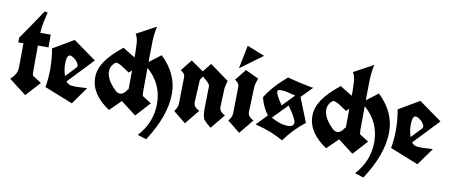

<svg xmlns="http://www.w3.org/2000/svg" viewBox="-76 -1072 3676 1561"><g transform="rotate(10 1762.0 -291.5)"><path d="M261.2 -134.3 152.3 -15.1Q116.7 -42.5 80.6 -70.1Q44.4 -97.7 9.3 -125Q62.5 -171.9 63.5 -224.6L65.4 -427.2H22.9V-465.8Q89.4 -561 190.9 -712.4L215.8 -708.5Q204.6 -655.3 196 -620.8Q187.5 -586.4 185.5 -535.2H271.5V-429.7H184.1L183.1 -221.7Q183.1 -185.1 189.7 -180.2Q196.3 -175.3 261.2 -134.3Z M537.1 -15.1 303.2 -108.4Q316.4 -181.6 316.4 -261Q316.4 -340.3 301.3 -426.8L469.7 -525.9V-527.3L470.7 -526.9H471.2L661.1 -390.6L463.4 -182.6Q483.4 -158.7 507.8 -156.2Q532.2 -153.8 548.1 -153.8Q564 -153.8 585.7 -155.5Q607.4 -157.2 639.2 -158.2Q613.3 -122.1 587.9 -86.4Q562.5 -50.8 537.1 -15.1ZM456.1 -395.5Q427.7 -395.5 427.7 -318.4Q427.7 -274.4 442.4 -230.5Q442.4 -226.1 443.8 -223.1L522.5 -306.2Q530.8 -314.9 530.8 -323.7Q530.8 -332.5 522.2 -346.2Q513.7 -359.9 504.9 -368.7Q474.1 -395.5 456.1 -395.5Z M1008.8 -176.8 843.8 -14.2Q687.5 -117.7 687.5 -255.4Q687.5 -323.2 731.4 -389.2Q775.4 -455.1 873 -533.2Q915 -505.9 959.5 -479.7Q1003.9 -453.6 1046.9 -427.7L949.2 -341.8Q919.9 -359.9 902.6 -372.8Q885.3 -385.7 866 -394.5Q846.7 -403.3 838.1 -403.3Q829.6 -403.3 819.8 -393.6Q789.6 -362.8 789.6 -324.2Q789.6 -256.3 868.7 -179.2Q888.7 -160.6 907.2 -160.6Q939.9 -160.6 966.8 -205.6Q977.1 -198.2 987.5 -191.2Q998 -184.1 1008.8 -176.8Z M1169.9 -126.5Q1085.9 -33.7 1061.5 -7.3Q1025.4 -34.7 989.5 -62.3Q953.6 -89.8 918 -117.2Q951.2 -146 961.4 -170.4Q971.7 -194.8 972.2 -216.8L974.6 -512.2Q974.6 -543.9 971.9 -587.9Q969.2 -631.8 950.2 -662.1L1111.3 -749.5Q1098.1 -690.9 1095.9 -627.9Q1093.8 -564.9 1093.8 -500V-454.6L1189 -527.3Q1325.2 -397.9 1325.2 -233.4Q1325.2 -50.8 1183.1 167.5L1110.4 144.5Q1220.2 23.9 1220.2 -131.3Q1220.2 -295.4 1093.3 -405.8L1091.8 -213.4Q1091.8 -176.8 1098.6 -171.9Q1105.5 -167 1169.9 -126.5Z M1540.5 -456.1 1597.7 -527.3 1753.4 -414.6 1738.8 -356.9 1732.4 -199.7Q1732.4 -198.2 1732.4 -196.8Q1732.4 -172.9 1747.1 -157.5Q1761.7 -142.1 1780.3 -134.3L1682.6 -15.1Q1646.5 -43.5 1627.2 -65.4Q1607.9 -87.4 1607.9 -155.8Q1607.9 -160.6 1607.9 -166L1611.3 -346.7Q1611.3 -367.2 1548.8 -415L1529.3 -384.3L1520 -199.7Q1520 -198.2 1520 -196.8Q1520 -172.9 1534.7 -157.5Q1549.3 -142.1 1568.4 -134.3L1470.7 -15.1L1367.7 -98.6Q1395.5 -132.3 1395.5 -166L1399.4 -387.7Q1399.4 -411.1 1363.3 -434.6L1437 -527.3Z M1811 -434.6 1884.8 -527.3 1994.1 -476.1Q1988.3 -456.1 1981.4 -437Q1974.6 -418 1974.6 -397.9L1967.8 -199.7Q1967.8 -197.3 1967.8 -195.3Q1967.8 -172.4 1982.4 -157.2Q1997.1 -142.1 2016.1 -134.3L1918.5 -15.1L1814.9 -98.6Q1843.3 -132.3 1843.3 -166L1846.7 -387.7Q1846.7 -411.1 1811 -434.6ZM1825.7 -531.7 1864.7 -724.6 2009.8 -666.5Z M2039.1 -106 2124 -194.8Q2078.1 -256.3 2059.1 -334Q2117.7 -430.7 2232.4 -527.3Q2322.8 -502.4 2439.5 -480.5L2451.2 -483.4L2359.4 -389.2L2439.5 -188.5Q2348.6 -120.6 2272.5 -15.1Q2177.2 -71.3 2039.1 -106ZM2297.4 -139.6Q2346.7 -139.6 2346.7 -174.8Q2346.7 -205.6 2276.4 -303.7L2159.2 -183.1Q2234.9 -139.6 2297.4 -139.6ZM2220.2 -294.9 2314.9 -392.6Q2230 -415.5 2201.2 -415.5Q2172.4 -415.5 2169.2 -409.9Q2166 -404.3 2166 -399.4Q2166 -371.6 2220.2 -294.9Z M2802.2 -176.8 2637.2 -14.2Q2481 -117.7 2481 -255.4Q2481 -323.2 2524.9 -389.2Q2568.8 -455.1 2666.5 -533.2Q2708.5 -505.9 2752.9 -479.7Q2797.4 -453.6 2840.3 -427.7L2742.7 -341.8Q2713.4 -359.9 2696 -372.8Q2678.7 -385.7 2659.4 -394.5Q2640.1 -403.3 2631.6 -403.3Q2623 -403.3 2613.3 -393.6Q2583 -362.8 2583 -324.2Q2583 -256.3 2662.1 -179.2Q2682.1 -160.6 2700.7 -160.6Q2733.4 -160.6 2760.3 -205.6Q2770.5 -198.2 2781 -191.2Q2791.5 -184.1 2802.2 -176.8Z M2963.4 -126.5Q2879.4 -33.7 2855 -7.3Q2818.8 -34.7 2783 -62.3Q2747.1 -89.8 2711.4 -117.2Q2744.6 -146 2754.9 -170.4Q2765.1 -194.8 2765.6 -216.8L2768.1 -512.2Q2768.1 -543.9 2765.4 -587.9Q2762.7 -631.8 2743.7 -662.1L2904.8 -749.5Q2891.6 -690.9 2889.4 -627.9Q2887.2 -564.9 2887.2 -500V-454.6L2982.4 -527.3Q3118.7 -397.9 3118.7 -233.4Q3118.7 -50.8 2976.6 167.5L2903.8 144.5Q3013.7 23.9 3013.7 -131.3Q3013.7 -295.4 2886.7 -405.8L2885.3 -213.4Q2885.3 -176.8 2892.1 -171.9Q2898.9 -167 2963.4 -126.5Z M3390.6 -15.1 3156.7 -108.4Q3169.9 -181.6 3169.9 -261Q3169.9 -340.3 3154.8 -426.8L3323.2 -525.9V-527.3L3324.2 -526.9H3324.7L3514.6 -390.6L3316.9 -182.6Q3336.9 -158.7 3361.3 -156.2Q3385.7 -153.8 3401.6 -153.8Q3417.5 -153.8 3439.2 -155.5Q3460.9 -157.2 3492.7 -158.2Q3466.8 -122.1 3441.4 -86.4Q3416 -50.8 3390.6 -15.1ZM3309.6 -395.5Q3281.2 -395.5 3281.2 -318.4Q3281.2 -274.4 3295.9 -230.5Q3295.9 -226.1 3297.4 -223.1L3376 -306.2Q3384.3 -314.9 3384.3 -323.7Q3384.3 -332.5 3375.7 -346.2Q3367.2 -359.9 3358.4 -368.7Q3327.6 -395.5 3309.6 -395.5Z"/></g></svg>

Font: UnifrakturCook
Style: Bold
Weight: 700
Designer: j. 'mach' wust
Version: Version 2011-09-01